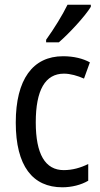

<svg xmlns="http://www.w3.org/2000/svg" viewBox="-20 -786 427 816"><path d="M366 -757V-766H267C245 -721 211 -666 176 -617V-606H230C272 -642 341 -716 366 -757ZM245 10C284 10 325 0 355 -18V-89C323 -73 288 -63 251 -63C172 -63 132 -131 132 -266C132 -403 172 -473 252 -473C279 -473 310 -464 337 -452L362 -521C333 -537 294 -547 248 -547C119 -547 47 -448 47 -265C47 -80 119 10 245 10Z"/></svg>

Font: Noto Sans Sinhala UI Condensed
Style: Regular
Weight: 400
Width: 3
Designer: Jelle Bosma - Monotype Design Team
Foundry: Monotype Imaging Inc.
Version: Version 2.006